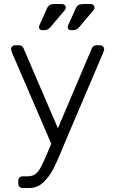

<svg xmlns="http://www.w3.org/2000/svg" viewBox="-20 -745 569 955"><path d="M478 -520Q486 -520 492 -514Q498 -508 498 -500Q498 -495 492 -480L302 -34L288 0Q264 59 244.5 96.5Q225 134 195.5 162Q166 190 127 190H93Q83 190 77 184Q71 178 71 168V154Q71 144 77 138Q83 132 93 132H116Q140 132 154.5 122Q169 112 181 90.5Q193 69 213 22L235 -30L41 -480Q35 -495 35 -500Q35 -508 41 -514Q47 -520 55 -520H74Q90 -520 97 -505L268 -107L437 -505Q444 -520 460 -520ZM190 -595Q174 -595 174 -611Q174 -616 179 -626L215 -706Q220 -716 228.5 -720.5Q237 -725 252 -725H287Q296 -725 301.5 -720Q307 -715 307 -706Q307 -699 301 -693L230 -609Q218 -595 200 -595ZM333 -595Q317 -595 317 -611Q317 -616 322 -626L358 -706Q363 -716 371.5 -720.5Q380 -725 395 -725H430Q439 -725 444.5 -720Q450 -715 450 -706Q450 -699 444 -693L373 -609Q361 -595 343 -595Z"/></svg>

Font: Rubik AZ
Style: Regular
Weight: 300
Designer: Hubert and Fischer
Foundry: Hubert & Fischer
Version: Version 2.000